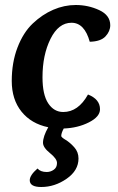

<svg xmlns="http://www.w3.org/2000/svg" viewBox="-20 -504 471 768"><path d="M339 -337Q318 -413 266 -413Q214 -413 182 -348.5Q150 -284 150 -195Q150 -125 173 -90.5Q196 -56 233 -56Q293 -56 332 -126Q380 -107 380 -67Q380 -37 335.5 -14.5Q291 8 235 10Q225 28 225 40Q225 45 242.5 55.5Q260 66 277 85Q294 104 294 130Q294 178 246.5 211Q199 244 145 244Q99 244 99 217Q99 197 130 170Q142 184 167 184Q182 184 195 175Q208 166 208 148Q208 131 180 108.5Q152 86 152 67Q152 42 173 5Q105 -9 66 -57.5Q27 -106 27 -180Q27 -254 50 -314Q73 -374 111 -410Q149 -446 193 -465Q237 -484 283 -484Q333 -484 377 -463.5Q421 -443 421 -403Q421 -379 402 -358.5Q383 -338 339 -337Z"/></svg>

Font: Overlock
Style: Bold Italic
Weight: 700
Version: Version 1.001